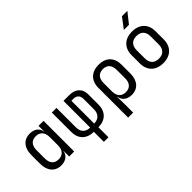

<svg xmlns="http://www.w3.org/2000/svg" viewBox="-18 -1520 2436 2436"><g transform="rotate(-45 1200.0 -302.5)"><path d="M416 -445H415C406 -517 351 -560 268 -560C158 -560 90 -482 90 -356V-195C90 -68 157 10 268 10C350 10 406 -34 415 -105H416V0H506V-550H416ZM416 -200C416 -117 372 -68 298 -68C222 -68 180 -115 180 -200V-350C180 -435 222 -482 298 -482C372 -482 416 -433 416 -350Z M941 180V0C1069 0 1145 -78 1145 -202V-390C1145 -488 1078 -550 972 -550H864V-71C784 -71 738 -120 738 -202V-550H655V-202C655 -78 731 0 859 0V180ZM936 -480H972C1028 -480 1062 -446 1062 -390V-202C1062 -120 1015 -71 936 -71Z M1503 -560C1374 -560 1294 -482 1294 -356V180H1384V20L1382 -105H1385C1394 -34 1450 10 1532 10C1643 10 1710 -68 1710 -195V-356C1710 -483 1632 -560 1503 -560ZM1620 -200C1620 -115 1578 -68 1502 -68C1428 -68 1384 -117 1384 -200V-350C1384 -435 1426 -482 1502 -482C1578 -482 1620 -435 1620 -350Z M2134 -645 2245 -785H2148L2042 -645ZM2100 8C2233 8 2315 -72 2315 -202V-349C2315 -478 2233 -558 2100 -558C1967 -558 1885 -478 1885 -348V-202C1885 -72 1967 8 2100 8ZM2100 -72C2022 -72 1975 -117 1975 -202V-348C1975 -433 2022 -478 2100 -478C2178 -478 2225 -433 2225 -348V-202C2225 -117 2178 -72 2100 -72Z"/></g></svg>

Font: Tekne LDO
Style: Regular
Weight: 400
Monospace: yes
Designer: Alessio Laiso, Mario Rullo, Paolo Rosset
Foundry: Alessio Laiso
Version: Version 1.000;hotconv 1.0.109;makeotfexe 2.5.65596